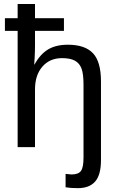

<svg xmlns="http://www.w3.org/2000/svg" viewBox="-20 -745 596 972"><path d="M69.3 0V-588.9H4.9V-652.8H69.3V-724.6H157.2V-652.8H303.7V-588.9H157.2V-516.6Q157.2 -486.8 155.5 -455.1Q153.8 -423.3 153.3 -418.5H154.8Q183.1 -470.2 222.9 -494.4Q262.7 -518.6 323.7 -518.6Q409.7 -518.6 450.4 -475.8Q491.2 -433.1 491.2 -332.5V65.4Q491.2 140.1 461.9 173.8Q432.6 207.5 374 207.5Q336.4 207.5 312 203.1V135.3L342.3 138.2Q376.5 138.2 389.6 120.6Q402.8 103 402.8 52.2V-315.4Q402.8 -371.1 392.6 -398.2Q382.3 -425.3 358.9 -438Q335.4 -450.7 293.9 -450.7Q231.9 -450.7 194.6 -407.7Q157.2 -364.7 157.2 -292V0Z"/></svg>

Font: Liberation Sans
Style: Regular
Weight: 400
Designer: Steve Matteson
Foundry: Ascender Corporation
Version: Version 2.00.1